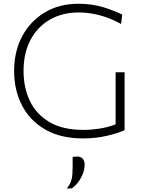

<svg xmlns="http://www.w3.org/2000/svg" viewBox="-20 -746 775 1048"><path d="M434 9.5Q310 9.5 226 -39.5Q142 -88.5 99.5 -171.8Q57 -255 57 -358.5Q57 -465.5 101.2 -548.2Q145.5 -631 224.5 -678.2Q303.5 -725.5 408.5 -725.5Q483.5 -725.5 547.2 -705.5Q611 -685.5 647 -666L641 -615Q580 -648.5 522.5 -663.2Q465 -678 410 -678Q320.5 -678 252.5 -639Q184.5 -600 146.5 -528.2Q108.5 -456.5 108.5 -358.5Q108.5 -268 143 -195.2Q177.5 -122.5 249.8 -79.8Q322 -37 436 -37Q478 -37 523.5 -44Q569 -51 611 -67.5V-351.5H660V-35.5Q624.5 -19 563.5 -4.8Q502.5 9.5 434 9.5ZM344.5 283Q366 256 371.2 230.8Q376.5 205.5 376.5 164V110L404 108.5Q423 109.5 432.5 121.8Q442 134 442 153Q442 187 422.8 223.2Q403.5 259.5 372.5 282Z"/></svg>

Font: Commissioner ExtraLight
Style: Regular
Weight: 200
Designer: Kostas Bartsokas
Foundry: Kostas Bartsokas
Version: Version 1.000; ttfautohint (v1.8.3)